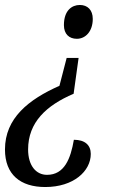

<svg xmlns="http://www.w3.org/2000/svg" viewBox="-57 -561 508 772"><path d="M264 -541C232 -541 200 -519 200 -460C200 -424 221 -405 252 -405C287 -405 316 -435 316 -485C316 -521 295 -541 264 -541ZM259 -328H211L182 -216C58 -161 -37 -86 -37 40C-37 141 25 191 125 191C239 191 308 127 308 58C308 22 284 1 240 1C227 77 202 142 132 142C88 142 56 105 56 40C56 -69 129 -137 239 -184Z"/></svg>

Font: Noto Serif Tamil Condensed
Style: Italic
Weight: 400
Width: 3
Italic angle: -12°
Designer: Indian Type Foundry, Tom Grace, and the Monotype Design Team
Foundry: Monotype Imaging Inc.
Version: Version 2.003